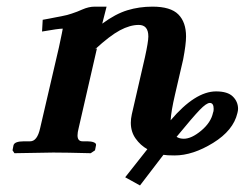

<svg xmlns="http://www.w3.org/2000/svg" viewBox="-20 -465 744 584"><path d="M618.2 -151.9Q607.9 -151.9 587.4 -130.6Q566.9 -109.4 517.1 -48.8Q525.9 -43 539.1 -43Q562.5 -43 592 -67.6Q621.6 -92.3 627.9 -122.1Q629.9 -126 629.9 -133.8Q629.9 -151.9 618.2 -151.9ZM420.9 -291Q431.2 -337.9 431.2 -354Q431.2 -389.2 401.9 -389.2Q375.5 -389.2 344.7 -372.8Q314 -356.4 269 -314.9L274.9 -317.9L219.2 -75.2Q215.8 -62 215.8 -53.2Q215.8 -35.2 231 -35.2H245.1Q257.8 -35.2 265.6 -32Q273.4 -28.8 272 -22.9L269 -7.8L255.9 1Q180.2 -1 142.1 -1L23.9 1L18.1 -7.8L21 -22.9Q23.9 -35.2 53.2 -35.2H71.8Q93.3 -35.2 102.1 -75.2L159.2 -320.8Q170.9 -375.5 170.9 -377.9Q158.2 -377.9 107.9 -369.1L109.9 -404.8Q112.8 -405.3 129.6 -408.4Q146.5 -411.6 149.9 -412.4Q153.3 -413.1 166.3 -415.5Q179.2 -418 184.1 -419.4Q189 -420.9 198.5 -423.8Q208 -426.8 215.1 -429.7Q222.2 -432.6 230 -436Q250 -444.8 268.1 -444.8H304.2L291 -393.1Q331.5 -422.9 367.4 -433.8Q403.3 -444.8 443.8 -444.8Q499 -444.8 522.5 -421.1Q545.9 -397.5 545.9 -354Q545.9 -330.6 537.1 -284.2L512.2 -176.8Q500.5 -126.5 499 -99.1Q573.7 -187 637.2 -187Q672.4 -187 688.2 -171.4Q704.1 -155.8 704.1 -133.8Q704.1 -128.9 702.1 -121.1Q689.9 -68.4 628.2 -30.3Q566.4 7.8 511.2 7.8Q486.8 7.8 477.1 5.9L405.8 99.1L360.8 74.2L428.2 -11.2Q407.2 -22.9 392.6 -43.5Q377.9 -64 377.9 -91.8Q377.9 -103.5 380.9 -117.2Z"/></svg>

Font: Linux Libertine
Style: Bold Italic
Weight: 700
Italic angle: -11.5°
Designer: Philipp H. Poll
Foundry: Philipp H. Poll
Version: Version 4.0.5